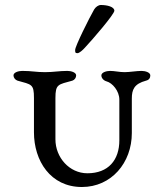

<svg xmlns="http://www.w3.org/2000/svg" viewBox="-20 -737 660 769"><path d="M320 -546C351 -579 438 -680 438 -694C438 -710 409 -717 384 -717C374 -717 363 -709 357 -699C338 -666 281 -552 281 -537C281 -528 281 -524 290 -524C298 -524 312 -537 320 -546ZM116 -344V-207C116 -93.4 182 12 308 12C426 12 508 -85 508 -204V-342C508 -377.8 517 -401 565 -414C578 -417 582 -426 582 -435C582 -447 562 -453 547 -453C527 -453 499 -448 479 -448C458 -448 439 -453 421 -453C406 -453 386 -447 386 -435C386 -426 393 -415 407 -411C430 -405 458 -372.7 458 -338V-175C458 -96 414 -43 330 -43C258 -43 202 -106.2 202 -179V-344C202 -401 213 -398 270 -414C279 -417 285 -426 285 -435C285 -447 265 -453 250 -453C216 -453 195 -448 160 -448C124 -448 108 -453 69 -453C54 -453 34 -447 34 -435C34 -426 41 -417 50 -414C107 -398 116 -401 116 -344Z"/></svg>

Font: EB Garamond SC 08
Style: Regular
Weight: 400
Version: Version 0.016